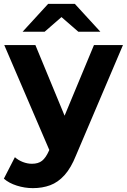

<svg xmlns="http://www.w3.org/2000/svg" viewBox="-30 -771 656 993"><path d="M140 202Q98 202 57 189Q16 176 -10 153L47 42Q65 58 88.5 67Q112 76 135 76Q168 76 187.5 60.5Q207 45 223 9L251 -57L263 -74L456 -538H606L363 33Q337 98 303.5 135Q270 172 229.5 187Q189 202 140 202ZM232 21 -8 -538H153L339 -88ZM87 -607 219 -751H357L489 -607H375L237 -727H339L201 -607Z"/></svg>

Font: MOST Montserrat
Style: Bold
Weight: 700
Designer: Julieta Ulanovsky
Foundry: Julieta Ulanovsky
Version: Version 8.000;March 11, 2024;FontCreator 15.0.0.2926 64-bit